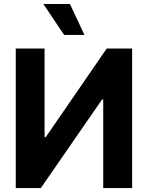

<svg xmlns="http://www.w3.org/2000/svg" viewBox="-20 -953 749 973"><path d="M205.9 -707V-258.1H211.8L520.8 -707H649.6V0H503.1V-449.1H497.4L187 0H59.9V-707ZM199.7 -932.8H334.4L408 -776H304.9Z"/></svg>

Font: WEMIX Pretendard Variable
Style: Regular
Weight: 400
Designer: Base glyphs from Inter by Rasmus Andersson; Hangeul glyphs from Noto Sans CJK(Source Han Sans) by Jang Soo-young and Kan
Foundry: Kil Hyung-jin
Version: Version 1.000;Glyphs 3.2 (3208)